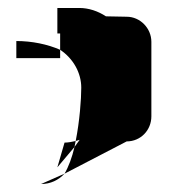

<svg xmlns="http://www.w3.org/2000/svg" viewBox="-20 -670 438 482"><path d="M21 -524H131V-545C99 -559 60 -567 21 -567ZM83 -208C107 -208 127 -218 142 -234ZM124 -250 167 -301 170 -316C161 -314 151 -312 142 -312ZM124 -586H131V-545C164 -523 184 -487 184 -450C184 -421 180 -366 170 -316C173 -317 177 -318 180 -319L167 -301C161 -275 152 -251 142 -234L298 -315C333 -315 360 -343 360 -378V-565C360 -599 332 -628 298 -628L246 -629C226 -642 203 -650 179 -650H124Z"/></svg>

Font: bitstorm
Style: sucn
Weight: 400
Version: Version 0.2